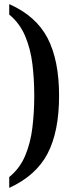

<svg xmlns="http://www.w3.org/2000/svg" viewBox="-20 -784 353 936"><path d="M25 79Q76 38 102.5 -24.5Q129 -87 138 -162.5Q147 -238 147 -317Q147 -397 138 -471.5Q129 -546 102.5 -608.5Q76 -671 25 -713V-764Q156 -706 212 -598Q268 -490 268 -317Q268 -143 212 -35.5Q156 72 25 132Z"/></svg>

Font: Noto Serif Thai ExtraCondensed SemiBold
Style: Regular
Weight: 600
Width: 2
Designer: Monotype Design Team
Foundry: Monotype Imaging Inc.
Version: Version 2.001; ttfautohint (v1.8.4.7-5d5b)